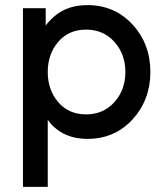

<svg xmlns="http://www.w3.org/2000/svg" viewBox="-20 -532 645 752"><path d="M159 -500V-432Q163 -438 167.5 -443Q172 -448 176 -452Q231 -512 322 -512Q429 -512 499 -436Q569 -360 569 -250Q569 -141 499 -64Q429 12 322 12Q234 12 180 -46Q177 -50 173.5 -54.5Q170 -59 167 -63V200H70V-500ZM317 -84Q385 -84 428 -132Q471 -180 471 -250Q471 -320 428 -368Q385 -416 317 -416Q249 -416 208 -368Q167 -320 167 -250Q167 -180 208 -132Q249 -84 317 -84Z"/></svg>

Font: Unageo
Style: Medium
Weight: 500
Designer: Richard Sepsi
Foundry: Richard Sepsi
Version: Version 2.000